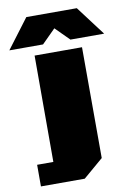

<svg xmlns="http://www.w3.org/2000/svg" viewBox="-184 -800 725 1049"><g transform="rotate(-10 178.0 -275.5)"><path d="M-85 -575 38 -738H318L441 -575H254L178 -651L102 -575ZM-44 187V67H46V-523H309L310 92L199 187Z"/></g></svg>

Font: Tomorrow ExtraBold
Style: Regular
Weight: 800
Designer: Tony de Marco, Monica Rizzolli
Foundry: Just in Type
Version: Version 2.002